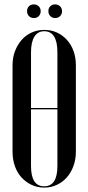

<svg xmlns="http://www.w3.org/2000/svg" viewBox="-20 -844 402 873"><path d="M37 -547Q37 -582 48 -611Q59 -640 78 -662Q97 -684 123.5 -696Q150 -708 181 -708Q213 -708 239 -696Q265 -684 284.5 -662.5Q304 -641 314.5 -611.5Q325 -582 325 -547V-155Q325 -119 314 -89Q303 -59 284 -37.5Q265 -16 238.5 -3.5Q212 9 181 9Q150 9 123.5 -3.5Q97 -16 77.5 -37.5Q58 -59 47.5 -89Q37 -119 37 -155ZM121 -353H241V-606Q241 -702 181 -702Q152 -702 136.5 -677.5Q121 -653 121 -606ZM121 -89Q121 3 181 3Q241 3 241 -89V-347H121ZM103 -793Q103 -807 111.5 -815.5Q120 -824 134 -824Q147 -824 156 -815.5Q165 -807 165 -793Q165 -780 156.5 -771Q148 -762 134 -762Q120 -762 111.5 -771Q103 -780 103 -793ZM200 -793Q200 -807 208.5 -815.5Q217 -824 231 -824Q244 -824 253 -815.5Q262 -807 262 -793Q262 -779 253 -770.5Q244 -762 231 -762Q217 -762 208.5 -771Q200 -780 200 -793Z"/></svg>

Font: Moniqa SemBd Narrow Display
Style: Regular
Weight: 600
Width: 4
Designer: Rajesh Rajput
Foundry: Rajesh Rajput
Version: Version 1.000